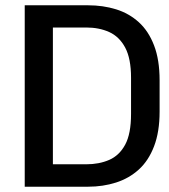

<svg xmlns="http://www.w3.org/2000/svg" viewBox="-20 -706 640 726"><path d="M73.5 0V-686H313Q369.5 -686 418.8 -670.8Q468 -655.5 504.9 -622Q541.8 -588.5 562.6 -534.1Q583.5 -479.8 583.5 -402.2V-284Q583.5 -207.5 562.6 -153Q541.8 -98.5 504.9 -65Q468 -31.5 418.8 -15.8Q369.5 0 313 0ZM180 -84.8H306.2Q354.8 -84.8 393 -101.4Q431.2 -118 453.4 -159.1Q475.5 -200.2 475.5 -275V-412Q475.5 -484.5 453.4 -526Q431.2 -567.5 393 -584.8Q354.8 -602 306.2 -602H180Z"/></svg>

Font: Chivo Mono Medium
Style: Regular
Weight: 500
Monospace: yes
Designer: Hector Gatti
Foundry: Omnibus-Type
Version: Version 1.008